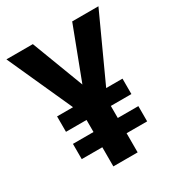

<svg xmlns="http://www.w3.org/2000/svg" viewBox="-170 -919 872 938"><g transform="rotate(-30 265.5 -450.0)"><path d="M265 -515 154 -807H5L170 -442H80V-355H196V-287H80V-201H196V-93H333V-201H449V-287H333V-355H449V-442H357L524 -807H376Z"/></g></svg>

Font: Noto Sans Kannada UI SemiCondensed
Style: Bold
Weight: 700
Width: 4
Designer: Jelle Bosma - Monotype Design Team
Foundry: Monotype Imaging Inc.
Version: Version 2.005